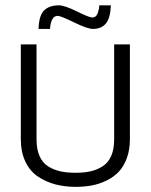

<svg xmlns="http://www.w3.org/2000/svg" viewBox="-20 -706 580 739"><path d="M128.4 -594.7Q129.9 -647 150.1 -666.3Q170.4 -685.5 206.1 -685.5Q228.5 -685.5 275.9 -662.1Q323.2 -638.7 335 -638.7Q342.8 -638.7 348.1 -643.1Q353.5 -647.5 356.4 -656.2Q359.4 -665 360.4 -670.4Q361.3 -675.8 362.3 -685.5H406.7Q404.8 -636.2 387.5 -615.5Q370.1 -594.7 337.9 -594.7Q316.4 -594.7 264.9 -619.9Q213.4 -645 202.1 -645Q176.3 -645 172.4 -594.7ZM271 13.2Q229 13.2 193.1 3.7Q157.2 -5.9 126.5 -26.1Q95.7 -46.4 77.9 -83.5Q60.1 -120.6 60.1 -170.9V-535.2H120.6V-169.4Q120.6 -131.3 132.3 -105Q144 -78.6 166 -65.2Q188 -51.8 212.9 -46.4Q237.8 -41 271 -41Q303.7 -41 328.6 -46.6Q353.5 -52.2 375 -65.9Q396.5 -79.6 408 -105.7Q419.4 -131.8 419.4 -169.4V-535.2H480V-170.9Q480 -129.9 468.3 -97.7Q456.5 -65.4 437 -44.9Q417.5 -24.4 389.9 -11Q362.3 2.4 333.3 7.8Q304.2 13.2 271 13.2Z"/></svg>

Font: Oxygen Light
Style: Regular
Weight: 300
Designer: vernon adams
Foundry: Vernon Adams
Version: Version Release 0.2.3 webfont; ttfautohint (v0.93.3-1d66) -l